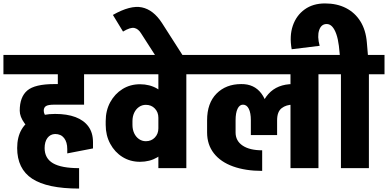

<svg xmlns="http://www.w3.org/2000/svg" viewBox="-45 -980 2261 1119"><path d="M416 119Q230 119 142.5 61.5Q55 4 55 -118H215Q215 -57 264 -28.5Q313 0 416 0ZM-25 -547V-660H560V-547ZM55 -116Q55 -182 81.5 -226.5Q108 -271 157.5 -293.5Q207 -316 276 -316V-199Q248 -198 231.5 -176Q215 -154 215 -116ZM176 -188Q126 -223 98 -261.5Q70 -300 70 -335H210Q210 -314 229 -295Q248 -276 273 -262ZM70 -335Q70 -415 114 -452.5Q158 -490 272 -490V-370Q235 -370 222.5 -361.5Q210 -353 210 -335ZM271 -370V-490H445V-370ZM292 -490V-660H445V-490ZM497 -115 347 -86V-111L497 -151ZM347 -111Q347 -152 328.5 -175.5Q310 -199 276 -199V-316Q346 -316 395 -297.5Q444 -279 470.5 -242.5Q497 -206 497 -151Z M510 -547V-660H988V-547ZM571 -251V-275H727V-251ZM727 -274H571Q571 -336 597.5 -384.5Q624 -433 669 -461Q714 -489 771 -489L805 -369Q783 -369 765 -356.5Q747 -344 737 -322.5Q727 -301 727 -274ZM966 -294H878Q878 -326 857.5 -347.5Q837 -369 805 -369L771 -489Q827 -489 871 -463.5Q915 -438 940.5 -394Q966 -350 966 -294ZM727 -252Q727 -225 737 -203.5Q747 -182 765 -169.5Q783 -157 805 -157L771 -37Q714 -37 669 -65Q624 -93 597.5 -142Q571 -191 571 -252ZM966 -232Q966 -177 940.5 -132.5Q915 -88 871 -62.5Q827 -37 771 -37L805 -157Q837 -157 857.5 -178.5Q878 -200 878 -232ZM878 0V-645H1041V0ZM788 -547V-660H1132V-547Z M858 -660 777 -786 899 -846 1018 -660ZM777 -786Q761 -812 738 -817Q715 -822 672 -796L613 -893Q715 -951 782 -937Q849 -923 899 -846Z M1467 -279Q1467 -374 1519 -432Q1571 -490 1663 -490V-370Q1623 -370 1596.5 -349.5Q1570 -329 1570 -279ZM1662 -370V-490H1710V-370ZM1483 16Q1386 16 1313.5 -10Q1241 -36 1201.5 -86.5Q1162 -137 1162 -208H1328Q1328 -159 1369 -131.5Q1410 -104 1483 -104ZM1162 -207V-279H1328V-207ZM1162 -279Q1162 -379 1217 -434.5Q1272 -490 1361 -490L1371 -370Q1351 -370 1339.5 -346Q1328 -322 1328 -279ZM1417 -193V-279H1570V-193ZM1417 -279Q1417 -322 1405 -346Q1393 -370 1371 -370L1361 -490Q1436 -491 1478 -435.5Q1520 -380 1520 -279ZM1082 -547V-660H1718V-547ZM1648 0V-645H1811V0ZM1558 -547V-660H1902V-547Z M1930 -713Q1925 -753 1915 -781.5Q1905 -810 1891 -825Q1877 -840 1859 -840L1849 -960Q1919 -960 1971.5 -933Q2024 -906 2055.5 -855.5Q2087 -805 2093 -733ZM1655 -693Q1641 -770 1661.5 -830Q1682 -890 1730.5 -925Q1779 -960 1849 -960L1859 -840Q1827 -840 1815 -804Q1803 -768 1818 -713ZM1940 -615 1930 -713 2093 -733 2103 -615ZM1942 0V-645H2105V0ZM1852 -547V-660H2196V-547Z"/></svg>

Font: Akshar Light
Style: Bold
Weight: 700
Version: Version 1.100